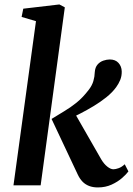

<svg xmlns="http://www.w3.org/2000/svg" viewBox="-20 -832 599 862"><path d="M40.5 0 141.5 -737 77 -756 84.5 -793 246.5 -812 271 -799 162.5 0ZM419.5 9.5Q397 9.5 379.8 2.8Q362.5 -4 350.5 -16.5Q338.5 -29 330 -46.5L211.5 -298Q240 -316 268 -332.5Q296 -349 324 -371.5Q352 -394 379 -429.5Q393.5 -448.5 399.2 -468.2Q405 -488 405.5 -508Q407 -529.5 417.8 -542Q428.5 -554.5 444 -559.8Q459.5 -565 473 -565Q498 -565 512 -549.5Q526 -534 526.5 -511.5Q527 -491 519.8 -473.2Q512.5 -455.5 501.5 -440.5Q484 -416.5 457 -395Q430 -373.5 400 -355.5Q370 -337.5 342.2 -323.2Q314.5 -309 294.5 -299.5L305.5 -341.5L434.5 -116.5Q447 -95.5 462 -83.8Q477 -72 489 -72Q498.5 -72 512.2 -76.8Q526 -81.5 540 -94.5L556.5 -62.5Q548 -50.5 528.5 -33.2Q509 -16 481.2 -3.2Q453.5 9.5 419.5 9.5Z"/></svg>

Font: Merriweather Light 18pt SemiBold
Style: Italic
Weight: 600
Italic angle: -7.8°
Version: Version 2.101